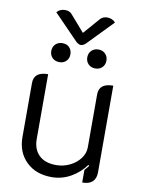

<svg xmlns="http://www.w3.org/2000/svg" viewBox="-93 -913 737 987"><g transform="rotate(10 275.0 -420.0)"><path d="M477 -57Q477 9 406 9V-57Q414 -65 426 -81L422 -86Q391 -43 345 -17Q299 9 246 9Q163 9 113 -40Q63 -89 63 -168V-450Q63 -509 137 -509V-170Q137 -118 168 -87Q199 -56 258 -56Q296 -56 329.5 -72.5Q363 -89 383 -116Q403 -143 403 -174V-450Q403 -480 421.5 -494.5Q440 -509 477 -509ZM350 -834Q364 -849 387 -849Q399 -849 410.5 -844Q422 -839 429 -830L300 -697Q287 -686 276 -686Q265 -686 252 -697L123 -830Q139 -849 166 -849Q190 -849 202 -834L276 -749ZM132 -629Q132 -651 146 -665Q160 -679 183 -679Q205 -679 218.5 -665Q232 -651 232 -629Q232 -608 218.5 -594Q205 -580 183 -580Q160 -580 146 -594Q132 -608 132 -629ZM320 -629Q320 -651 334 -665Q348 -679 370 -679Q392 -679 406 -665Q420 -651 420 -629Q420 -608 406 -594Q392 -580 370 -580Q348 -580 334 -594Q320 -608 320 -629Z"/></g></svg>

Font: K2D Light
Style: Regular
Weight: 300
Designer: Katatrad Aksorn Co.,Ltd.
Foundry: Cadson Demak Co.,Ltd.
Version: Version 1.000; ttfautohint (v1.6)